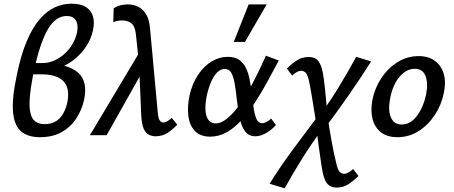

<svg xmlns="http://www.w3.org/2000/svg" viewBox="-20 -735 2469 1044"><path d="M197 11Q133 11 95.5 -20Q58 -51 51 -124.5Q44 -198 71 -325Q94 -438 126.5 -513.5Q159 -589 198 -633Q237 -677 280 -696Q323 -715 368 -715Q420 -715 448.5 -696Q477 -677 486 -644Q495 -611 485 -568Q475 -523 449.5 -484Q424 -445 389 -416Q354 -387 313 -370.5Q272 -354 230 -354L235 -388Q348 -388 403.5 -341Q459 -294 437 -191Q425 -137 394.5 -90.5Q364 -44 315 -16.5Q266 11 197 11ZM223 -60Q257 -60 282 -74.5Q307 -89 323 -116.5Q339 -144 347 -182Q356 -233 342.5 -266Q329 -299 294 -315Q259 -331 206 -331H149L161 -392H211Q243 -392 274 -405.5Q305 -419 331 -442.5Q357 -466 374.5 -496Q392 -526 399 -560Q407 -600 392.5 -624Q378 -648 343 -648Q314 -648 288.5 -631Q263 -614 241 -577Q219 -540 199 -480Q179 -420 161 -332Q146 -256 142 -204Q138 -152 145.5 -120Q153 -88 172.5 -74Q192 -60 223 -60Z M826 6Q806 6 788.5 -3Q771 -12 761 -36Q751 -60 748 -106L736 -390L719 -547Q715 -590 696.5 -606.5Q678 -623 645 -624Q633 -624 619 -621.5Q605 -619 596 -614L598 -689Q608 -698 629.5 -704.5Q651 -711 676 -711Q703 -711 729 -699.5Q755 -688 773.5 -659Q792 -630 796 -578L838 -122Q841 -90 849 -79.5Q857 -69 867 -69Q878 -69 891 -76.5Q904 -84 914 -94L944 -57Q915 -27 888 -10.5Q861 6 826 6ZM469 0 748 -467 763 -361 560 0Z M1123 8Q1068 8 1039 -23.5Q1010 -55 1004 -106.5Q998 -158 1011 -218Q1026 -282 1057.5 -329Q1089 -376 1131 -401Q1173 -426 1218 -426Q1257 -426 1280.5 -409.5Q1304 -393 1317.5 -365Q1331 -337 1337.5 -302Q1344 -267 1349 -231Q1354 -188 1359 -150Q1364 -112 1374.5 -88.5Q1385 -65 1405 -65Q1416 -65 1429 -72Q1442 -79 1455 -90L1480 -55Q1461 -32 1429.5 -13Q1398 6 1368 6Q1338 6 1320 -12.5Q1302 -31 1292 -61Q1282 -91 1276.5 -127.5Q1271 -164 1267 -200Q1262 -250 1255 -286Q1248 -322 1236.5 -341Q1225 -360 1202 -360Q1179 -360 1160 -340.5Q1141 -321 1127 -288Q1113 -255 1104 -213Q1095 -166 1097.5 -133Q1100 -100 1114 -82Q1128 -64 1153 -64Q1180 -64 1209 -86Q1238 -108 1267 -144.5Q1296 -181 1324 -229Q1352 -277 1377.5 -329Q1403 -381 1426 -432L1496 -406Q1464 -346 1431.5 -286.5Q1399 -227 1364 -174Q1329 -121 1291.5 -80Q1254 -39 1212 -15.5Q1170 8 1123 8ZM1251 -507 1332 -711H1430L1312 -507Z M1810 285Q1777 285 1758 262Q1739 239 1729 171Q1722 120 1713.5 64.5Q1705 9 1702 -46Q1696 -87 1689 -129Q1682 -171 1675.5 -212Q1669 -253 1661 -291Q1653 -328 1642.5 -339Q1632 -350 1617 -350Q1606 -350 1592.5 -342.5Q1579 -335 1569 -324L1540 -362Q1570 -392 1597 -408.5Q1624 -425 1659 -425Q1681 -425 1696.5 -416Q1712 -407 1723 -382Q1734 -357 1740 -311Q1743 -288 1746 -262Q1749 -236 1751.5 -208.5Q1754 -181 1756.5 -154.5Q1759 -128 1761 -103Q1771 -35 1782 27Q1793 89 1808 151Q1816 188 1826.5 199Q1837 210 1852 210Q1862 210 1875.5 202.5Q1889 195 1900 184L1929 222Q1899 251 1872 268Q1845 285 1810 285ZM1528 289 1446 264Q1504 171 1571.5 79.5Q1639 -12 1711 -107L1733 -33Q1673 47 1622.5 128Q1572 209 1528 289ZM1744 -35 1721 -111Q1778 -188 1826.5 -269Q1875 -350 1917 -426L1998 -401Q1942 -312 1877.5 -219.5Q1813 -127 1744 -35Z M2141 11Q2085 11 2051 -16Q2017 -43 2005.5 -89Q1994 -135 2005 -192Q2018 -257 2054 -311Q2090 -365 2142.5 -397.5Q2195 -430 2256 -430Q2310 -430 2345 -404Q2380 -378 2393 -333Q2406 -288 2393 -228Q2380 -164 2344 -109.5Q2308 -55 2256 -22Q2204 11 2141 11ZM2164 -58Q2199 -58 2225.5 -81.5Q2252 -105 2270.5 -143Q2289 -181 2297 -222Q2309 -281 2294 -321Q2279 -361 2235 -361Q2204 -361 2176.5 -340.5Q2149 -320 2129.5 -283.5Q2110 -247 2101 -198Q2089 -135 2105.5 -96.5Q2122 -58 2164 -58Z"/></svg>

Font: Ysabeau Infant SemiBold
Style: Italic
Weight: 600
Italic angle: -12°
Designer: Christian Thalmann (Catharsis Fonts)
Version: Version 2.002; featfreeze: ss01,ss02,lnum